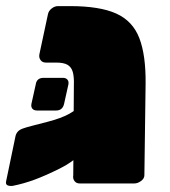

<svg xmlns="http://www.w3.org/2000/svg" viewBox="-22 -601 556 629"><path d="M239 0Q228 0 222 -8Q216 -16 218 -27L220 -321Q221 -349 216.5 -365Q212 -381 199.5 -388.5Q187 -396 162 -396H128Q117 -396 111 -404Q105 -412 107 -423L135 -554Q137 -565 147 -573Q157 -581 168 -581H207Q305 -581 359 -556.5Q413 -532 434.5 -476Q456 -420 455 -327L451 -27Q451 -16 440 -8Q429 0 418 0ZM174 -49Q128 -26 91.5 -12.5Q55 1 19 8Q9 9 2.5 6Q-4 3 -2 -7L29 -156Q31 -164 37 -170.5Q43 -177 56 -181Q64 -184 85.5 -189.5Q107 -195 132 -201.5Q157 -208 173 -214Q190 -220 205.5 -228.5Q221 -237 235.5 -249Q250 -261 263.5 -276Q277 -291 290 -310L346 -300Q324 -227 299.5 -178.5Q275 -130 245 -99.5Q215 -69 174 -49ZM99 -239Q89 -239 84 -245Q79 -251 81 -261L95 -324Q98 -346 121 -346H184Q194 -346 199 -340Q204 -334 202 -324L188 -261Q183 -239 162 -239Z"/></svg>

Font: Rubik Black
Style: Italic
Weight: 900
Italic angle: -12°
Designer: Hubert and Fischer
Foundry: Hubert and Fischer
Version: Version 2.300;gftools[0.9.30]